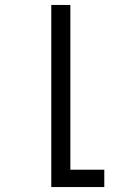

<svg xmlns="http://www.w3.org/2000/svg" viewBox="-20 -540 540 775"><path d="M187 215V-520H264V145H401V215Z"/></svg>

Font: Iosevka srxl
Style: Regular
Weight: 400
Monospace: yes
Designer: Belleve Invis
Foundry: Belleve Invis
Version: Version 33.0.1; ttfautohint (v1.8.3)